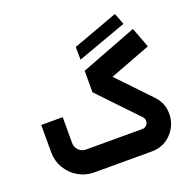

<svg xmlns="http://www.w3.org/2000/svg" viewBox="-138 -946 1098 1088"><g transform="rotate(-20 410.5 -402.0)"><path d="M596.2 0Q649.1 0 689.4 -28Q729.6 -56 748.6 -100.5Q767.5 -145 760.2 -193.5Q753 -241.9 716.5 -279.8L531.6 -473.6L778.6 -567.6L732.7 -689.1L394.8 -559.7V-430.1L614.7 -199.7Q625.5 -188 625 -173.4Q624.5 -158.8 614.6 -148.3Q604.6 -137.9 588.2 -137.9H249.4Q232.3 -137.9 218.5 -146.1Q204.6 -154.4 196.3 -168.5Q188 -182.6 188 -199.6V-355.4H58.5V-190.5Q58.5 -138.9 84 -95.2Q109.6 -51.5 153.5 -25.7Q197.5 0 249.4 0ZM692.3 -734.5 665.9 -803.7 393.7 -703.9 394.2 -626.9Z"/></g></svg>

Font: Arad-FD-VF Thin
Style: Regular
Weight: 100
Designer: Mohammad Darvishi
Version: Version 1.010;September 21, 2024;FontCreator 15.0.0.2992 64-